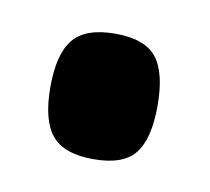

<svg xmlns="http://www.w3.org/2000/svg" viewBox="-34 -177 237 217"><g transform="rotate(10 84.0 -68.0)"><path d="M22 -68Q22 -106 36 -123Q50 -140 84 -140Q118 -140 131.5 -123Q145 -106 145 -68Q145 -30 131.5 -13Q118 4 84 4Q50 4 36 -13Q22 -30 22 -68Z"/></g></svg>

Font: Georama Condensed SemiBold
Style: Regular
Weight: 600
Width: 3
Designer: Jean-Baptiste Levee
Foundry: Production Type
Version: Version 1.000